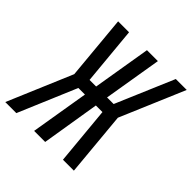

<svg xmlns="http://www.w3.org/2000/svg" viewBox="-211 -883 1031 1031"><g transform="rotate(45 304.5 -367.5)"><path d="M-17 0 139 -368 105 -735H188L219 -404H269L324 -735H407L352 -404H402L543 -735H626L470 -368L504 0H421L390 -331H340L286 0H202L257 -331H207L67 0Z"/></g></svg>

Font: Iosevka Curly Extended Oblique
Style: Regular
Weight: 400
Width: 7
Italic angle: -9°
Monospace: yes
Designer: Belleve Invis
Foundry: Belleve Invis
Version: Version 11.1.0; ttfautohint (v1.8.3)